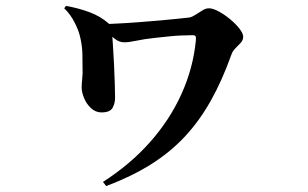

<svg xmlns="http://www.w3.org/2000/svg" viewBox="-20 -564 1040 649"><path d="M328 51Q420 -8 487 -83.5Q554 -159 593.5 -246.5Q633 -334 642 -427Q643 -438 641 -441.5Q639 -445 631 -445Q612 -445 590.5 -444Q569 -443 547 -440.5Q525 -438 504 -436Q467 -432 441.5 -426.5Q416 -421 400 -421Q383 -421 368.5 -432.5Q354 -444 325 -468L326 -482Q346 -483 378.5 -484.5Q411 -486 449 -489Q487 -492 522.5 -495Q558 -498 584.5 -501Q611 -504 621 -505Q630 -507 641.5 -514.5Q653 -522 664.5 -529Q676 -536 686 -536Q700 -536 720 -525Q740 -514 758.5 -498.5Q777 -483 789.5 -467Q802 -451 802 -440Q802 -428 793.5 -419Q785 -410 775.5 -400.5Q766 -391 762 -379Q731 -292 692.5 -223.5Q654 -155 604.5 -102Q555 -49 489.5 -8Q424 33 339 65ZM323 -184Q303 -184 287.5 -198.5Q272 -213 264 -233Q256 -253 256 -268Q256 -280 258 -298.5Q260 -317 259 -336Q259 -355 258.5 -381Q258 -407 252 -434Q247 -459 232.5 -487.5Q218 -516 197 -536L203 -544Q244 -537 282 -523Q320 -509 348 -484Q358 -475 358 -465.5Q358 -456 359 -451Q360 -435 362 -406.5Q364 -378 365.5 -345Q367 -312 368 -281.5Q369 -251 369 -233Q369 -215 360.5 -199.5Q352 -184 323 -184Z"/></svg>

Font: Noto Serif TC ExtraBold
Style: Regular
Weight: 800
Designer: Ryoko NISHIZUKA 西塚涼子 (kana & ideographs); Frank Grießhammer (Latin, Greek & Cyrillic); Wenlong ZHANG 张文龙 (bopomofo); San
Foundry: Adobe
Version: Version 2.002-H1;hotconv 1.1.0;makeotfexe 2.6.0